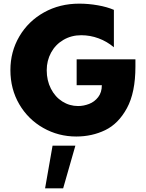

<svg xmlns="http://www.w3.org/2000/svg" viewBox="-20 -734 799 1052"><path d="M408 -153Q361 -153 321.5 -178Q282 -203 259 -248Q236 -293 236 -349Q236 -402 260 -446Q284 -490 327.5 -515.5Q371 -541 425 -541Q474 -541 520 -524Q566 -507 604 -475V-680Q567 -696 516 -705Q465 -714 414 -714Q307 -714 221 -666Q135 -618 86 -534.5Q37 -451 37 -350Q37 -246 85.5 -163Q134 -80 217 -33Q300 14 398 14Q484 14 556.5 -21Q629 -56 675.5 -141.5Q722 -227 722 -369V-409H400V-267H538Q538 -228 518 -202Q498 -176 468 -164.5Q438 -153 408 -153ZM393 64H268L227 298H326Z"/></svg>

Font: Geom Black
Style: Bold
Weight: 900
Version: Version 1.102